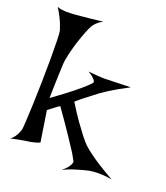

<svg xmlns="http://www.w3.org/2000/svg" viewBox="-145 -813 866 1000"><g transform="rotate(20 288.0 -313.0)"><path d="M4.9 -704.1Q15.6 -699.2 30.8 -697.3Q45.9 -695.3 59.6 -695.3Q76.2 -695.3 93.8 -696.3Q111.3 -697.3 136.7 -700.2Q157.2 -702.1 187.5 -705.1Q217.8 -708 254.9 -712.9Q241.2 -706.1 231.4 -698.2Q221.7 -690.4 214.8 -682.6Q207 -673.8 202.1 -665Q195.3 -653.3 184.1 -624.5Q172.9 -595.7 161.6 -560.5Q150.4 -525.4 142.1 -489.3Q133.8 -453.1 132.8 -427.7Q131.8 -406.2 130.9 -378.9Q129.9 -355.5 128.9 -321.3Q127.9 -287.1 127 -243.2Q197.3 -293.9 235.4 -324.7Q273.4 -355.5 291 -372.1Q311.5 -390.6 315.4 -398.4Q314.5 -404.3 310.5 -411.1Q305.7 -417 296.9 -424.8Q288.1 -432.6 270.5 -442.4Q295.9 -439.5 314.9 -438.5Q334 -437.5 347.7 -436.5Q363.3 -435.5 375 -436.5Q387.7 -436.5 406.2 -437.5Q438.5 -438.5 505.9 -440.4Q440.4 -406.2 402.3 -381.8Q380.9 -368.2 364.3 -356.4Q347.7 -343.8 330.1 -330.1Q314.5 -318.4 294.4 -302.7Q274.4 -287.1 254.9 -269.5Q289.1 -213.9 314.9 -177.7Q340.8 -141.6 358.4 -119.1Q378.9 -92.8 394.5 -77.1Q410.2 -62.5 435.5 -43.9Q457 -27.3 491.7 -5.4Q526.4 16.6 576.2 44.9Q550.8 40 527.3 38.6Q503.9 37.1 487.3 38.1Q466.8 39.1 450.2 42Q432.6 45.9 411.1 51.8Q392.6 56.6 367.7 64.9Q342.8 73.2 313.5 86.9Q332 73.2 341.3 61Q350.6 48.8 354.5 41Q358.4 31.2 357.4 24.4Q352.5 14.6 335 -15.6Q318.4 -41 286.1 -89.8Q253.9 -138.7 194.3 -222.7Q191.4 -221.7 184.6 -216.8Q178.7 -211.9 167 -203.6Q155.3 -195.3 135.7 -179.7L162.1 -8.8Q153.3 -4.9 143.1 -2Q132.8 1 124 2.9Q113.3 5.9 102.5 6.8Q91.8 7.8 77.1 10.7Q64.5 12.7 46.9 16.1Q29.3 19.5 6.8 24.4Q19.5 15.6 27.3 4.4Q35.2 -6.8 40 -16.6Q44.9 -27.3 48.8 -39.1Q50.8 -48.8 53.2 -89.8Q55.7 -130.9 57.6 -188Q59.6 -245.1 61 -310.5Q62.5 -376 62.5 -434.1Q62.5 -492.2 61.5 -535.6Q60.5 -579.1 57.6 -591.8Q52.7 -607.4 45.9 -625Q40 -640.6 29.8 -660.6Q19.5 -680.7 4.9 -704.1Z"/></g></svg>

Font: Lakki Reddy
Style: Regular
Weight: 400
Designer: Appaji Ambarisha Darbha
Version: Version 1.0.4; ttfautohint (v1.2.42-39fb)